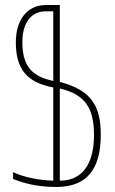

<svg xmlns="http://www.w3.org/2000/svg" viewBox="-20 -734 457 764"><path d="M204 10C328 10 381 -64 381 -197C381 -311 345 -375 218 -408V-714H163C88 -714 43 -655 43 -566C43 -460 86 -406 192 -386V-15C130 -17 72 -30 32 -49V-22C73 -5 129 10 204 10ZM192 -412C102 -430 69 -477 69 -567C69 -638 100 -689 163 -689H192ZM218 -15V-382C319 -358 354 -304 354 -197C354 -87 312 -15 218 -15Z"/></svg>

Font: Noto Sans Armenian ExtraCondensed Thin
Style: Regular
Weight: 100
Width: 2
Designer: Monotype Design Team
Foundry: Monotype Imaging Inc.
Version: Version 2.008